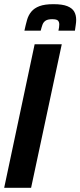

<svg xmlns="http://www.w3.org/2000/svg" viewBox="-31 -900 385 920"><path d="M-11 0 135 -688H265L118 0ZM86 -753Q92 -781 98.5 -804Q105 -827 119 -844Q133 -861 158 -870.5Q183 -880 225 -880Q268 -880 291.5 -870.5Q315 -861 324.5 -844.5Q334 -828 334 -805Q334 -794 332 -781Q330 -768 328 -753H249Q251 -761 252 -769Q253 -777 253 -783Q253 -795 246.5 -801.5Q240 -808 219 -808Q198 -808 187.5 -801Q177 -794 172.5 -781.5Q168 -769 164 -753Z"/></svg>

Font: Saira ExtraCondensed ExtraBold
Style: Italic
Weight: 800
Width: 2
Italic angle: -12°
Designer: Hector Gatti with collaboration of the Omnibus-Type team
Foundry: Omnibus-Type
Version: Version 1.101